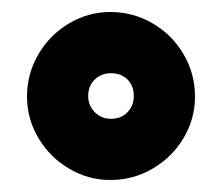

<svg xmlns="http://www.w3.org/2000/svg" viewBox="-20 -699 370 320"><path d="M25 -538Q25 -576 44 -608.5Q63 -641 95 -660Q127 -679 164 -679Q202 -679 234.5 -660Q267 -641 286 -608.5Q305 -576 305 -538Q305 -501 286 -469Q267 -437 234.5 -418Q202 -399 164 -399Q127 -399 95 -418Q63 -437 44 -469Q25 -501 25 -538ZM203 -539Q203 -556 192.5 -566.5Q182 -577 165 -577Q149 -577 138 -566.5Q127 -556 127 -539Q127 -523 138 -512Q149 -501 165 -501Q182 -501 192.5 -512Q203 -523 203 -539Z"/></svg>

Font: Pridi
Style: Bold
Weight: 700
Designer: Katatrad Team
Foundry: CadsonDemak
Version: Version 1.001